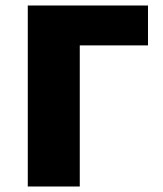

<svg xmlns="http://www.w3.org/2000/svg" viewBox="-20 -678 592 698"><path d="M81 0V-658H270V0ZM177 -513V-658H518V-513Z"/></svg>

Font: Ysabeau SC Black
Style: Regular
Weight: 900
Designer: Christian Thalmann (Catharsis Fonts)
Version: Version 2.001;gftools[0.9.30]; featfreeze: smcp